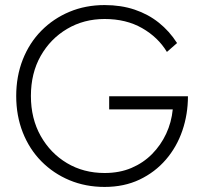

<svg xmlns="http://www.w3.org/2000/svg" viewBox="-20 -729 811 758"><path d="M411 -297H662Q657 -246 636 -201Q615 -156 580.5 -121Q546 -86 499 -66Q452 -46 393 -46Q310 -46 244.5 -85Q179 -124 140.5 -192.5Q102 -261 102 -350Q102 -440 140.5 -508Q179 -576 245 -615Q311 -654 393 -654Q478 -654 541 -618Q604 -582 639 -524L679 -559Q649 -606 607 -639.5Q565 -673 511.5 -691Q458 -709 393 -709Q318 -709 254.5 -682.5Q191 -656 143.5 -608Q96 -560 70 -494Q44 -428 44 -350Q44 -272 70 -206Q96 -140 143.5 -92Q191 -44 254.5 -17.5Q318 9 393 9Q470 9 531 -20Q592 -49 635 -99Q678 -149 700 -213.5Q722 -278 722 -349H411Z"/></svg>

Font: Jost Light
Style: Regular
Weight: 300
Version: Version 3.710